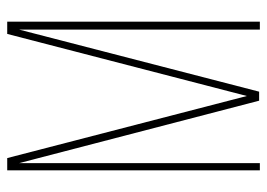

<svg xmlns="http://www.w3.org/2000/svg" viewBox="-124 -616 740 532"><g transform="rotate(-90 246.0 -350.0)"><path d="M430 -667 258 -2H233L60 -667V0H40V-700H74L246 -36L418 -700H452V0H430Z"/></g></svg>

Font: Bebas Neue Light
Style: Regular
Weight: 300
Designer: Ryoichi Tsunekawa
Foundry: Ryoichi Tsunekawa
Version: Version 1.003;PS 001.003;hotconv 1.0.70;makeotf.lib2.5.58329